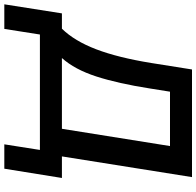

<svg xmlns="http://www.w3.org/2000/svg" viewBox="-81 -715 910 890"><g transform="rotate(90 374.0 -270.0)"><path d="M-51 165 -9 -102H62Q119 -160 157.5 -261Q196 -362 221 -516L251 -705H750L654 -102H754L711 165H598L624 0H89L63 165ZM198 -102H526L606 -603H354L339 -509Q316 -362 283.5 -261.5Q251 -161 198 -102Z"/></g></svg>

Font: Nunito Sans
Style: Bold Italic
Weight: 700
Italic angle: -9°
Designer: Vernon Adams
Foundry: Vernon Adams
Version: Version 3.006; ttfautohint (v1.8.3)